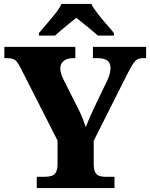

<svg xmlns="http://www.w3.org/2000/svg" viewBox="-20 -951 760 971"><path d="M166 0V-57H207Q226 -57 240.5 -61.5Q255 -66 263 -80Q271 -94 271 -122V-240L86 -604Q76 -624 67.5 -635.5Q59 -647 47.5 -652Q36 -657 15 -657H2V-714H361V-657H351Q320 -657 302.5 -643Q285 -629 285 -606Q285 -594 289 -579.5Q293 -565 300 -551L374 -404Q389 -375 397.5 -353Q406 -331 414 -308Q424 -335 437.5 -365.5Q451 -396 467 -429L523 -545Q534 -570 536.5 -584.5Q539 -599 539 -605Q539 -633 522.5 -645Q506 -657 471 -657H450V-714H719V-657H704Q686 -657 674.5 -650.5Q663 -644 652 -627Q641 -610 625 -579L454 -239V-121Q454 -93 461.5 -79.5Q469 -66 482 -61.5Q495 -57 510 -57H559V0ZM177 -784Q193 -803 215.5 -829Q238 -855 259.5 -882Q281 -909 291 -931H442Q453 -909 474 -882Q495 -855 518 -829Q541 -803 556 -784V-771H475Q463 -782 443 -798.5Q423 -815 402 -832Q381 -849 366 -861Q351 -849 330 -832Q309 -815 289.5 -798.5Q270 -782 258 -771H177Z"/></svg>

Font: Noto Serif Armenian ExtraBold
Style: Regular
Weight: 800
Version: Version 2.007